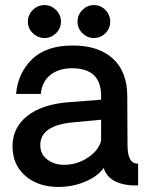

<svg xmlns="http://www.w3.org/2000/svg" viewBox="-20 -737 595 763"><path d="M157.2 -585.9Q130.4 -585.9 110.6 -605Q90.8 -624 90.8 -651.1Q90.8 -678.2 110.4 -697.5Q129.9 -716.8 157.2 -716.8Q183.1 -716.8 202.6 -697.5Q222.2 -678.2 222.2 -651.1Q222.2 -624 202.6 -605Q183.1 -585.9 157.2 -585.9ZM353 -585.9Q327.1 -585.9 307.6 -605Q288.1 -624 288.1 -651.1Q288.1 -678.2 307.6 -697.5Q327.1 -716.8 353 -716.8Q379.9 -716.8 398.9 -697.5Q418 -678.2 418 -651.1Q418 -624 398.9 -605Q379.9 -585.9 353 -585.9ZM211.9 5.9Q131.8 5.9 80.8 -38.1Q29.8 -82 29.8 -156Q29.8 -230 88.9 -276.6Q147.9 -323.2 255.9 -331.1L381.8 -340.8V-356Q381.8 -465.8 266.1 -465.8Q214.4 -465.8 180.7 -439.5Q147 -413.1 142.1 -363.8H43.9Q50.8 -445.8 106.9 -501Q163.1 -556.2 269 -556.2Q371.1 -556.2 428.5 -504.2Q485.8 -452.1 485.8 -354Q485.8 -308.1 486.3 -237.1Q486.8 -166 486.8 -159.2Q486.8 -85 528.8 -86.9V0Q506.8 0 495.1 -1Q410.2 -9.8 392.1 -69.8Q369.1 -36.6 319.1 -15.4Q269 5.9 211.9 5.9ZM233.9 -82Q285.6 -82 328.4 -110.1Q371.1 -138.2 381.8 -176.8V-261.2L272.9 -251Q140.1 -239.7 140.1 -160.2Q140.1 -124 168 -103Q195.8 -82 233.9 -82Z"/></svg>

Font: Oakes Grotesk
Style: Medium
Weight: 500
Designer: Samuel Oakes
Foundry: Samuel Oakes
Version: Version 1.0 | wf-rip DC20170320